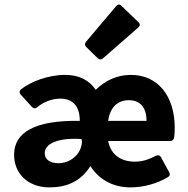

<svg xmlns="http://www.w3.org/2000/svg" viewBox="-20 -814 826 845"><path d="M589.8 -715.8 513.7 -789.1C505.9 -796.9 498 -794.9 491.2 -787.1L358.4 -629.9C352.5 -623 352.5 -614.3 359.4 -607.4L410.2 -557.6C417 -550.8 425.8 -550.8 432.6 -556.6L588.9 -693.4C596.7 -700.2 597.7 -708 589.8 -715.8ZM749 -252C749 -387.7 677.7 -484.4 555.7 -484.4C495.1 -484.4 442.4 -459 401.4 -418.9C372.1 -460 331.1 -484.4 266.6 -484.4C191.4 -484.4 113.3 -454.1 71.3 -419.9C64.5 -413.1 64.5 -404.3 71.3 -397.5L121.1 -342.8C127.9 -335.9 135.7 -335 143.6 -341.8C168 -362.3 204.1 -379.9 245.1 -379.9C299.8 -379.9 331.1 -347.7 331.1 -282.2C130.9 -285.2 42 -230.5 42 -132.8C42 -51.8 101.6 10.7 197.3 10.7C271.5 10.7 334 -13.7 377.9 -83C415 -24.4 476.6 10.7 554.7 10.7C611.3 10.7 670.9 -5.9 718.8 -34.2C727.5 -39.1 729.5 -46.9 724.6 -55.7L688.5 -122.1C683.6 -130.9 675.8 -132.8 667 -128.9C636.7 -113.3 609.4 -102.5 573.2 -102.5C516.6 -102.5 467.8 -129.9 456.1 -193.4H728.5C737.3 -193.4 744.1 -198.2 746.1 -207C748 -218.8 749 -233.4 749 -252ZM456.1 -282.2C464.8 -344.7 500 -373 546.9 -373C601.6 -373 625 -335 625 -282.2ZM238.3 -95.7C200.2 -95.7 176.8 -112.3 176.8 -139.6C176.8 -179.7 230.5 -209 338.9 -202.1C339.8 -197.3 339.8 -193.4 340.8 -189.5C336.9 -129.9 284.2 -95.7 238.3 -95.7Z"/></svg>

Font: Ed Sans Neue
Style: Bold
Weight: 700
Designer: Stephen Hutchings
Version: Version 1.004;PS 001.004;hotconv 1.0.88;makeotf.lib2.5.64775